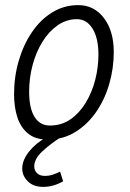

<svg xmlns="http://www.w3.org/2000/svg" viewBox="-20 -538 510 751"><path d="M35 -169Q35 -238 53.5 -301Q72 -364 105.5 -413Q139 -462 185 -490Q231 -518 286 -518Q348 -518 386.5 -467.5Q425 -417 425 -334Q425 -270 407 -208.5Q389 -147 355 -98.5Q321 -50 273.5 -21Q226 8 166 8Q119 8 90 -15.5Q61 -39 48 -79Q35 -119 35 -169ZM94 -179Q94 -115 115 -81Q136 -47 175 -47Q221 -47 256 -71.5Q291 -96 315.5 -136.5Q340 -177 352.5 -226Q365 -275 365 -324Q365 -389 342 -426Q319 -463 281 -463Q240 -463 205.5 -439Q171 -415 146 -374.5Q121 -334 107.5 -283.5Q94 -233 94 -179ZM67 121Q67 88 94 54.5Q121 21 160 0H216Q174 27 144 55.5Q114 84 114 113Q114 129 125 139.5Q136 150 155 150Q172 150 187 145Q202 140 215 133L227 171Q189 193 149 193Q111 193 89 171.5Q67 150 67 121Z"/></svg>

Font: Radio Canada Condensed Light
Style: Italic
Weight: 300
Width: 3
Italic angle: -12°
Designer: Charles Daoud, Etienne Aubert Bonn, Alexandre Saumier Demers, Jacques Le Bailly
Foundry: Radio-Canada
Version: Version 2.104; ttfautohint (v1.8.4.7-5d5b);gftools[0.9.28.de